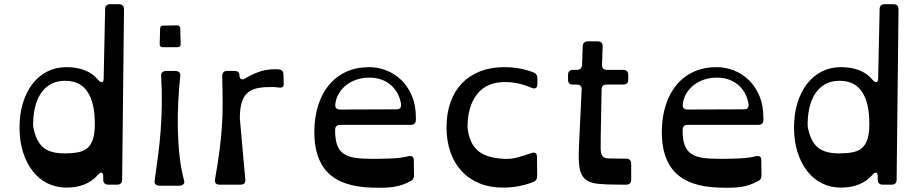

<svg xmlns="http://www.w3.org/2000/svg" viewBox="-20 -880 4375 915"><path d="M290 -495Q221 -495 181 -443.5Q141 -392 138 -298Q138 -290 138 -283Q138 -276 140 -268Q153 -205 186.5 -177Q220 -149 288 -149Q324 -149 351 -154Q378 -159 396 -174Q414 -189 423 -217Q432 -245 432 -290Q432 -390 397 -442.5Q362 -495 290 -495ZM547 -860Q571 -860 571 -835L562 -24Q562 0 538 0H497Q472 0 472 -24V-38Q472 -55 464.5 -57Q457 -59 446 -46Q393 14 297 14Q247 14 206 -6.5Q165 -27 135.5 -65Q106 -103 89.5 -155.5Q73 -208 73 -273Q73 -337 89.5 -390Q106 -443 135.5 -481Q165 -519 206 -539.5Q247 -560 297 -560Q345 -560 383 -545.5Q421 -531 447 -500Q458 -487 466 -488.5Q474 -490 474 -507L481 -836Q481 -860 506 -860Z M717 -20Q726 -82 733.5 -139.5Q741 -197 745.5 -256Q750 -315 751 -379Q752 -443 748 -520Q747 -530 754 -536Q761 -542 773 -542H815Q827 -542 834 -535.5Q841 -529 839 -517Q833 -460 829.5 -394.5Q826 -329 827.5 -263Q829 -197 836 -134.5Q843 -72 857 -21Q861 -8 853.5 -1.5Q846 5 834 5H741Q714 5 717 -20ZM743 -743Q743 -758 758 -758L824 -759Q839 -759 839 -744L841 -670Q841 -655 826 -655H756Q741 -655 741 -670Z M1332 -482Q1332 -468 1325.5 -464.5Q1319 -461 1305 -463Q1296 -465 1286.5 -465Q1277 -465 1264 -465Q1226 -465 1199.5 -458Q1173 -451 1156 -434Q1139 -417 1131 -388Q1123 -359 1123 -315L1149 -25Q1152 0 1125 0H1027Q1000 0 1005 -27Q1018 -101 1025.5 -158Q1033 -215 1037 -269Q1041 -323 1041 -381.5Q1041 -440 1039 -517Q1039 -542 1063 -542H1097Q1121 -542 1121 -522Q1121 -507 1129.5 -503Q1138 -499 1150 -507Q1173 -522 1209.5 -536Q1246 -550 1291 -550Q1296 -550 1300.5 -550Q1305 -550 1311 -549Q1331 -546 1331 -523Z M1870 -359Q1883 -359 1888 -366.5Q1893 -374 1891 -386Q1881 -443 1840.5 -476.5Q1800 -510 1740 -510Q1707 -510 1679 -500.5Q1651 -491 1629.5 -474Q1608 -457 1594.5 -434Q1581 -411 1578 -384Q1575 -358 1601 -358ZM1962 -310Q1962 -285 1938 -285H1601Q1577 -285 1577 -260Q1577 -216 1586.5 -189.5Q1596 -163 1617 -148Q1638 -133 1671.5 -128Q1705 -123 1754 -123Q1799 -123 1846 -125Q1893 -127 1924 -135Q1936 -138 1944 -134.5Q1952 -131 1952 -117L1953 -44Q1953 -23 1935 -16Q1914 -5 1894.5 1.5Q1875 8 1853.5 11Q1832 14 1807 14.5Q1782 15 1751 14Q1609 10 1542.5 -57.5Q1476 -125 1478 -257Q1479 -324 1497 -380Q1515 -436 1548.5 -476Q1582 -516 1630 -538Q1678 -560 1740 -560Q1781 -560 1821 -544.5Q1861 -529 1892.5 -498.5Q1924 -468 1943 -423Q1962 -378 1962 -319Z M2541 -479Q2541 -465 2533 -460.5Q2525 -456 2512 -462Q2450 -489 2387 -489Q2299 -489 2253.5 -431Q2208 -373 2208 -273Q2215 -201 2255 -164Q2295 -127 2383 -123Q2415 -121 2447 -130Q2479 -139 2511 -150Q2539 -160 2539 -132L2540 -42Q2540 -20 2522 -13Q2454 14 2377 14Q2315 14 2265.5 -6Q2216 -26 2181 -63.5Q2146 -101 2127 -154Q2108 -207 2108 -273Q2108 -340 2127 -393Q2146 -446 2181.5 -483Q2217 -520 2268 -540Q2319 -560 2383 -560Q2459 -560 2522 -535Q2541 -528 2541 -507Z M2828 -683Q2853 -683 2852 -658L2849 -572Q2848 -547 2873 -547H2950Q2974 -547 2974 -522V-501Q2974 -477 2950 -477H2872Q2847 -477 2847 -453L2843 -239Q2842 -194 2842.5 -170.5Q2843 -147 2851 -136.5Q2859 -126 2878.5 -125Q2898 -124 2936 -124H2964Q2988 -124 2988 -99V-24Q2988 0 2964 0H2936Q2870 0 2830 -4Q2790 -8 2769 -26Q2748 -44 2742 -80Q2736 -116 2739 -180L2752 -453Q2753 -477 2728 -477H2708Q2687 -477 2687 -501V-522Q2687 -547 2711 -547H2729Q2752 -547 2754 -571L2757 -659Q2758 -683 2782 -683Z M3526 -359Q3539 -359 3544 -366.5Q3549 -374 3547 -386Q3537 -443 3496.5 -476.5Q3456 -510 3396 -510Q3363 -510 3335 -500.5Q3307 -491 3285.5 -474Q3264 -457 3250.5 -434Q3237 -411 3234 -384Q3231 -358 3257 -358ZM3618 -310Q3618 -285 3594 -285H3257Q3233 -285 3233 -260Q3233 -216 3242.5 -189.5Q3252 -163 3273 -148Q3294 -133 3327.5 -128Q3361 -123 3410 -123Q3455 -123 3502 -125Q3549 -127 3580 -135Q3592 -138 3600 -134.5Q3608 -131 3608 -117L3609 -44Q3609 -23 3591 -16Q3570 -5 3550.5 1.5Q3531 8 3509.5 11Q3488 14 3463 14.5Q3438 15 3407 14Q3265 10 3198.5 -57.5Q3132 -125 3134 -257Q3135 -324 3153 -380Q3171 -436 3204.5 -476Q3238 -516 3286 -538Q3334 -560 3396 -560Q3437 -560 3477 -544.5Q3517 -529 3548.5 -498.5Q3580 -468 3599 -423Q3618 -378 3618 -319Z M3981 -495Q3912 -495 3872 -443.5Q3832 -392 3829 -298Q3829 -290 3829 -283Q3829 -276 3831 -268Q3844 -205 3877.5 -177Q3911 -149 3979 -149Q4015 -149 4042 -154Q4069 -159 4087 -174Q4105 -189 4114 -217Q4123 -245 4123 -290Q4123 -390 4088 -442.5Q4053 -495 3981 -495ZM4238 -860Q4262 -860 4262 -835L4253 -24Q4253 0 4229 0H4188Q4163 0 4163 -24V-38Q4163 -55 4155.5 -57Q4148 -59 4137 -46Q4084 14 3988 14Q3938 14 3897 -6.5Q3856 -27 3826.5 -65Q3797 -103 3780.5 -155.5Q3764 -208 3764 -273Q3764 -337 3780.5 -390Q3797 -443 3826.5 -481Q3856 -519 3897 -539.5Q3938 -560 3988 -560Q4036 -560 4074 -545.5Q4112 -531 4138 -500Q4149 -487 4157 -488.5Q4165 -490 4165 -507L4172 -836Q4172 -860 4197 -860Z"/></svg>

Font: OpenDyslexic 3
Style: Regular
Weight: 400
Designer: Abelardo Gonzalez
Version: Version 1.000;PS 001.001;hotconv 1.0.56